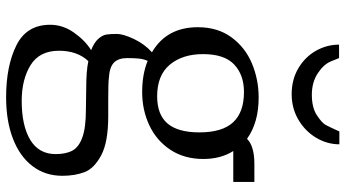

<svg xmlns="http://www.w3.org/2000/svg" viewBox="-271 -600 1130 628"><g transform="rotate(90 294.0 -286.0)"><path d="M61 0ZM434 -529Q458 -553 516 -553H575V-484H474Q500 -443 500 -386Q500 -324 470 -278.5Q440 -233 390 -209.5Q340 -186 281 -186Q223 -186 179 -204Q173 -190 171.5 -174.5Q170 -159 170 -137Q170 -108 185 -93.5Q200 -79 236 -77Q252 -75 303 -75H360Q445 -75 488 -52Q531 -29 543 2.5Q555 34 555 75Q555 131 523.5 172.5Q492 214 434 236.5Q376 259 298 259Q196 259 128.5 225.5Q61 192 61 115Q61 73 87 36.5Q113 0 144 -19Q119 -29 107 -42.5Q95 -56 93 -69Q91 -82 91 -103Q91 -124 107.5 -159Q124 -194 151 -218Q69 -266 69 -368Q69 -433 102 -478Q135 -523 187.5 -545Q240 -567 299 -567Q381 -567 434 -529ZM157 -385Q157 -318 191.5 -276.5Q226 -235 295 -235Q355 -235 384 -269Q413 -303 413 -373Q413 -448 380 -483.5Q347 -519 281 -519Q225 -519 191 -487Q157 -455 157 -385ZM146 86Q146 150 193 179Q240 208 310 208Q391 208 437.5 180Q484 152 484 97Q484 63 472.5 42Q461 21 429 9.5Q397 -2 338 -2L269 -3Q212 -3 180 -10Q146 26 146 86ZM288 -675Q240 -675 203 -697Q166 -719 146 -754.5Q126 -790 126 -830H170Q171 -828 180.5 -804Q190 -780 219.5 -760.5Q249 -741 290 -741Q332 -741 357 -757.5Q382 -774 388.5 -786Q395 -798 410 -831H452Q452 -791 430.5 -755Q409 -719 371.5 -697Q334 -675 288 -675Z"/></g></svg>

Font: Grenzecho Serif
Style: Serif-Regular
Weight: 400
Designer: Dan Reynolds
Foundry: Dan Reynolds
Version: Version 1.001; ttfautohint (v1.1) -l 5 -r 5 -G 72 -x 0 -D la